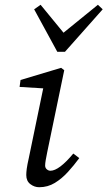

<svg xmlns="http://www.w3.org/2000/svg" viewBox="-20 -771 450 804"><path d="M90 -38Q90 -49 92 -64.5Q94 -80 101 -111L161 -401L62 -407L66 -436L236 -487L249 -477L178 -135Q174 -116 171.5 -101Q169 -86 169 -78Q169 -68 176 -62Q183 -56 191 -56Q227 -56 287 -128L312 -109Q290 -79 264.5 -51Q239 -23 209.5 -5Q180 13 144 13Q124 13 107 0Q90 -13 90 -38ZM150 -751 246 -634 390 -751 410 -732 252 -554H220L123 -732Z"/></svg>

Font: Source Serif Pro
Style: Italic
Weight: 400
Italic angle: -12°
Designer: Frank Grießhammer
Foundry: Adobe Systems Incorporated
Version: Version 3.001;hotconv 1.0.111;makeotfexe 2.5.65597